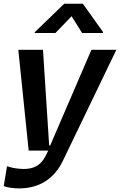

<svg xmlns="http://www.w3.org/2000/svg" viewBox="-33 -815 649 1039"><path d="M524.1 -636.4 524.9 -641.3 415.5 -794.7H314.6L155.5 -641.3L154.8 -636.4H267L354.4 -727.3L411.2 -636.4ZM70.3 204.5C176.8 204.5 258.9 155.5 307.5 54.7L596.6 -545.5H461.6L238.6 -27.7H233L199.6 -545.5H66.1L122.2 0H228L211.6 32.7C185 83.5 144.2 99.4 95.2 99.4C71 99.4 32.3 94.8 5 84.5L-12.8 191.8C0.7 198.5 38 204.5 70.3 204.5Z"/></svg>

Font: Riot Sans 2.0
Style: Bold Italic
Weight: 600
Italic angle: -9.39999°
Designer: Rasmus Andersson
Foundry: rsms
Version: Version 3.006;hotconv 1.0.109;makeotfexe 2.5.65596